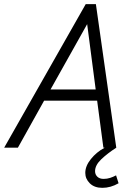

<svg xmlns="http://www.w3.org/2000/svg" viewBox="-62 -710 657 923"><path d="M-42 0 350 -690H399L497 0H435L405 -226H150L24 0ZM181 -280H398L357 -594ZM348 121Q348 88 375 54.5Q402 21 441 0H497Q455 27 425 55.5Q395 84 395 113Q395 129 406 139.5Q417 150 436 150Q453 150 468 145Q483 140 496 133L508 171Q470 193 430 193Q392 193 370 171.5Q348 150 348 121Z"/></svg>

Font: Radio Canada Light
Style: Italic
Weight: 300
Italic angle: -12°
Designer: Charles Daoud, Etienne Aubert Bonn, Alexandre Saumier Demers, Jacques Le Bailly
Foundry: Radio-Canada
Version: Version 2.104; ttfautohint (v1.8.4.7-5d5b);gftools[0.9.28.de